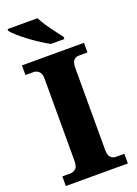

<svg xmlns="http://www.w3.org/2000/svg" viewBox="-172 -1000 760 1068"><g transform="rotate(-20 207.5 -465.5)"><path d="M24 0V-57H72Q89 -57 103 -69Q117 -81 117 -113V-598Q117 -632 103 -644.5Q89 -657 72 -657H24V-714H391V-657H342Q322 -657 310 -644.5Q298 -632 298 -598V-114Q298 -82 311 -69.5Q324 -57 342 -57H391V0ZM216 -771Q191 -785 160.5 -804.5Q130 -824 101 -846Q72 -868 49.5 -888Q27 -908 18 -921V-931H195Q206 -909 224 -882Q242 -855 262 -829Q282 -803 296 -784V-771Z"/></g></svg>

Font: Noto Serif Tamil ExtraBold
Style: Italic
Weight: 800
Italic angle: -12°
Designer: Indian Type Foundry, Tom Grace, and the Monotype Design Team
Foundry: Monotype Imaging Inc.
Version: Version 2.003; ttfautohint (v1.8.4.7-5d5b)